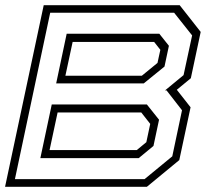

<svg xmlns="http://www.w3.org/2000/svg" viewBox="-24 -720 829 740"><path d="M-4.5 0 144.5 -700H668.5L749.5 -597L711.5 -418.5L657.5 -374L710.5 -306.5L667 -103L542 0ZM33.5 -29.5H533L640 -117.5L677.5 -295L618 -371.5H612L683.5 -430.5L716.5 -583.5L647 -671H169.5ZM192.5 -398.5 233 -590H590L627 -543.5L610 -463.5L530 -398.5ZM228 -428H522.5L583 -477.5L594 -528L570 -558.5H256ZM131.5 -110.5 175.5 -317.5H542L589 -258.5L567.5 -157.5L510.5 -110.5ZM167 -141.5H503L540 -172L555 -242.5L520.5 -286.5H198Z"/></svg>

Font: Tourney Expanded Light
Style: Italic
Weight: 300
Width: 7
Italic angle: -12°
Designer: Tyler Finck
Foundry: Etcetera Type Co
Version: Version 1.010; ttfautohint (v1.8.3)